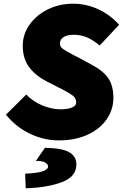

<svg xmlns="http://www.w3.org/2000/svg" viewBox="-20 -746 667 1038"><path d="M12 -126 122 -235Q158 -197 209 -176Q260 -155 308 -155Q345 -155 368.5 -164.5Q392 -174 392 -192Q392 -214 375.5 -227.5Q359 -241 317 -263L299 -272L234 -305Q172 -337 137.5 -383Q103 -429 103 -499Q103 -561 140 -613Q177 -665 239 -695.5Q301 -726 375 -726Q446 -726 511 -696Q576 -666 624 -612L519 -500Q483 -530 450 -544Q417 -558 381 -558Q343 -558 323.5 -545.5Q304 -533 304 -512Q304 -494 319 -482.5Q334 -471 378 -448L404 -435L474 -397Q537 -364 565 -323.5Q593 -283 593 -217Q593 -154 557 -101.5Q521 -49 454 -18Q387 13 298 13Q219 13 144 -22Q69 -57 12 -126ZM240 153Q240 143 224.5 133Q209 123 174 124L223 53Q319 55 356 78Q393 101 393 142Q393 209 315.5 238.5Q238 268 119 272L116 193Q182 190 211 180Q240 170 240 153Z"/></svg>

Font: Nebula Sans Black
Style: Regular
Weight: 900
Italic angle: -9°
Designer: Paul D. Hunt for Adobe (as Source Sans)
Foundry: Nebula Entertainment & Broadcasting LLC
Version: Version 1.010